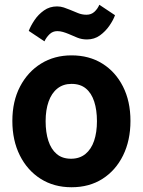

<svg xmlns="http://www.w3.org/2000/svg" viewBox="-20 -773 600 808"><path d="M281 15Q207 15 151 -20.5Q95 -56 63.5 -119Q32 -182 32 -264Q32 -347 64.5 -409Q97 -471 153 -505.5Q209 -540 281 -540Q355 -540 410.5 -505.5Q466 -471 497.5 -409Q529 -347 529 -264Q529 -182 498 -119Q467 -56 411.5 -20.5Q356 15 281 15ZM279 -105Q315 -105 339.5 -125Q364 -145 376 -180.5Q388 -216 388 -263Q388 -310 376.5 -345.5Q365 -381 341.5 -400.5Q318 -420 281 -420Q246 -420 221.5 -400.5Q197 -381 184.5 -345.5Q172 -310 172 -263Q172 -216 183.5 -180.5Q195 -145 218.5 -125Q242 -105 279 -105ZM167 -599 101 -643Q109 -664 125 -688Q141 -712 165 -729Q189 -746 220 -746Q235 -746 248.5 -741.5Q262 -737 274 -732Q291 -725 308 -718Q325 -711 344 -711Q364 -711 377.5 -723.5Q391 -736 398 -753L464 -709Q457 -689 440.5 -665Q424 -641 400.5 -624Q377 -607 346 -607Q324 -607 305.5 -614.5Q287 -622 269 -630Q257 -635 245 -638.5Q233 -642 221 -642Q202 -642 188.5 -629Q175 -616 167 -599Z"/></svg>

Font: Ubuntu Sans Mono
Style: Bold
Weight: 700
Monospace: yes
Designer: Dalton Maag Ltd
Foundry: Dalton Maag Ltd
Version: Version 1.006